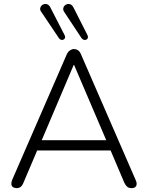

<svg xmlns="http://www.w3.org/2000/svg" viewBox="-20 -964 762 990"><path d="M67 6Q54 6 46.5 0.5Q39 -5 38.5 -15Q38 -25 43 -37L324 -683Q331 -698 341 -704.5Q351 -711 361 -711Q373 -711 382.5 -704.5Q392 -698 398 -683L679 -37Q685 -25 684.5 -15Q684 -5 677.5 0.5Q671 6 658 6Q644 6 635.5 -1.5Q627 -9 621 -22L544 -203L577 -188H144L178 -203L101 -22Q95 -7 86.5 -0.5Q78 6 67 6ZM360 -629 190 -229 167 -241H554L533 -229L362 -629ZM400 -768 312 -901Q305 -911 306 -920Q307 -929 313 -935Q319 -941 327.5 -943Q336 -945 344.5 -941Q353 -937 359 -925L431 -783Q435 -775 433 -768.5Q431 -762 425 -759.5Q419 -757 412.5 -758.5Q406 -760 400 -768ZM284 -767 194 -901Q186 -911 187 -920Q188 -929 194 -935Q200 -941 208.5 -943Q217 -945 225.5 -941Q234 -937 240 -925L313 -783Q317 -776 315.5 -769.5Q314 -763 308 -760Q302 -757 295.5 -758.5Q289 -760 284 -767Z"/></svg>

Font: Nunito ExtraLight Light
Style: Regular
Weight: 300
Version: Version 3.602